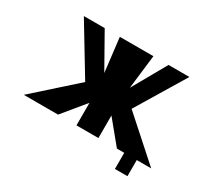

<svg xmlns="http://www.w3.org/2000/svg" viewBox="-182 -1175 1824 1659"><g transform="rotate(30 730.0 -345.0)"><path d="M1384 -1H1240V160H1115V-1H1042L858 -225V0H639V-225L455 -1H113L517 -362L222 -850H430L621 -512L581 -850H916L876 -512L1067 -850H1275L980 -362Z"/></g></svg>

Font: OpenDyslexic
Style: Bold
Weight: 800
Designer: Abbie Gonzalez
Version: Version 0.920;hotconv 1.0.109;makeotfexe 2.5.65596